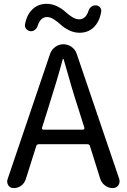

<svg xmlns="http://www.w3.org/2000/svg" viewBox="-20 -959 646 979"><path d="M431.6 -904.3Q435.5 -917 445.8 -924.8Q456.1 -932.6 468.8 -931.6Q481.4 -931.6 489.7 -921.9Q498 -912.1 496.1 -899.4Q487.3 -848.6 458.5 -820.3Q429.7 -792 385.7 -792Q357.4 -792 332 -804.7Q306.6 -817.4 291 -832Q275.4 -846.7 256.3 -859.4Q237.3 -872.1 219.7 -872.1Q186.5 -872.1 171.9 -827.1Q168 -814.5 157.7 -806.6Q147.5 -798.8 134.8 -799.8Q122.1 -801.8 113.8 -811.5Q105.5 -821.3 107.4 -834Q116.2 -883.8 145.5 -911.6Q174.8 -939.5 217.8 -939.5Q246.1 -939.5 271.5 -926.8Q296.9 -914.1 312.5 -899.4Q328.1 -884.8 347.2 -872.6Q366.2 -860.4 383.8 -860.4Q417 -860.4 431.6 -904.3ZM194.3 -307.6Q193.4 -303.7 195.3 -300.8Q197.3 -297.9 201.2 -297.9H403.3Q407.2 -297.9 409.2 -300.8Q411.1 -303.7 410.2 -307.6L377.9 -410.2Q347.7 -502 304.7 -656.2Q303.7 -658.2 301.8 -658.2Q299.8 -658.2 299.8 -656.2Q272.5 -554.7 226.6 -410.2ZM554.7 0Q533.2 0 515.6 -13.2Q498 -26.4 491.2 -46.9L438.5 -214.8Q435.5 -223.6 425.8 -223.6H177.7Q168 -223.6 165 -214.8L111.3 -44.9Q104.5 -24.4 87.9 -12.2Q71.3 0 49.8 0Q32.2 0 22.5 -13.7Q16.6 -23.4 16.6 -33.2Q16.6 -39.1 18.6 -44.9L235.4 -684.6Q243.2 -706.1 261.7 -719.7Q280.3 -733.4 303.2 -733.4Q326.2 -733.4 345.2 -719.7Q364.3 -706.1 371.1 -684.6L587.9 -46.9Q589.8 -40 589.8 -34.2Q589.8 -24.4 584 -14.6Q573.2 0 554.7 0Z"/></svg>

Font: Gen Jyuu GothicX Regular
Style: Regular
Weight: 400
Designer: [Source Han Sans]
Ryoko NISHIZUKA  (kana & ideographs); Paul D. Hunt (Latin, Greek & Cyrillic); Wenlong ZHANG  (bopomofo
Version: Version 1.002.20150607